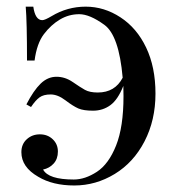

<svg xmlns="http://www.w3.org/2000/svg" viewBox="-20 -549 538 583"><path d="M110.8 -34.2Q127 -3.9 204.1 -3.9Q238.3 -3.9 274.2 -27.3Q310.1 -50.8 332.5 -107.2Q355 -163.6 355 -256.8L354.5 -288.1Q337.9 -246.1 314.9 -229.5Q292 -212.9 262.7 -212.9Q233.4 -212.9 217.8 -219.7Q202.1 -226.6 178.7 -244.4Q155.3 -262.2 133.8 -262.2Q112.3 -262.2 100.1 -253.4Q87.9 -244.6 74.2 -224.1L60.1 -231.9Q82 -274.4 103.5 -295.2Q125 -315.9 151.4 -315.9Q177.7 -315.9 200.7 -300Q223.6 -284.2 238 -276.1Q252.4 -268.1 276.9 -268.1Q329.1 -268.1 352.5 -313Q341.3 -441.4 296.9 -473.6Q252.4 -505.9 220.7 -505.9Q189 -505.9 161.9 -489.7Q134.8 -473.6 113.3 -445.3Q91.8 -417 85 -365.2H62Q62 -482.4 58.1 -528.8H81.1Q86.9 -487.8 108.4 -487.8Q116.2 -487.8 136.7 -500Q184.6 -528.8 240.2 -528.8Q296.4 -528.8 345.9 -496.3Q395.5 -463.9 423.8 -404.5Q452.1 -345.2 452.1 -264.6Q452.1 -184.1 418.9 -119.9Q385.7 -55.7 328.4 -20.8Q271 14.2 205.6 14.2Q140.1 14.2 96.2 -12.2Q44.9 -41.5 44.9 -86.9Q44.9 -111.3 61.3 -126.2Q77.6 -141.1 101.1 -141.1Q124.5 -141.1 140.1 -126.2Q155.8 -111.3 155.8 -88.9Q155.8 -66.4 142.8 -52.2Q129.9 -38.1 110.8 -34.2Z"/></svg>

Font: PlayfairDisplay-Regular
Style: Regular
Weight: 400
Designer: Claus Eggers Sørensen
Foundry: Claus Eggers Sørensen
Version: Version 1.002;PS 001.002;hotconv 1.0.70;makeotf.lib2.5.58329